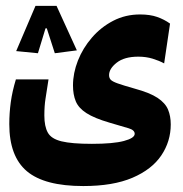

<svg xmlns="http://www.w3.org/2000/svg" viewBox="-20 -456 626 655"><path d="M264.2 178.7Q131.8 178.7 71.8 128.2Q11.7 77.6 11.7 -32.7Q11.7 -70.3 16.8 -107.7Q22 -145 34.2 -185.1H145.5Q139.2 -143.6 135.3 -119.6Q131.3 -95.2 131.3 -62Q131.3 -24.9 143.1 -3.7Q154.8 17.6 189.7 26.1Q224.6 34.7 293.5 34.7Q366.2 34.7 402.8 24.9Q439.5 15.1 439.5 0.5Q439.5 -12.2 419.2 -18.3Q398.9 -24.4 353.5 -37.6Q301.8 -52.7 274.9 -70.1Q248 -87.4 238.5 -110.4Q229 -133.3 229 -164.6Q229 -206.5 245.8 -249.3Q262.7 -292 293.5 -327.6Q324.2 -363.3 366 -385Q407.7 -406.7 458 -406.7Q491.7 -406.7 516.1 -398.2Q540.5 -389.6 560.1 -375.5L540 -239.7Q522.9 -249 500.5 -255.9Q478 -262.7 451.7 -262.7Q404.3 -262.7 378.2 -242.2Q352.1 -221.7 352.1 -199.7Q352.1 -190.4 357.4 -184.3Q362.8 -178.2 381.1 -171.6Q399.4 -165 439 -153.8Q491.2 -139.6 517.6 -122.1Q543.9 -104.5 553.2 -82.3Q562.5 -60.1 562.5 -31.7Q562.5 26.4 530.3 74.2Q498 122.1 431.9 150.4Q365.7 178.7 264.2 178.7ZM172.9 -436 242.2 -284.2 167 -274.4 139.6 -359.4H135.3L109.4 -274.4L35.2 -281.7L101.1 -436Z"/></svg>

Font: CaskaydiaMono NF
Style: Bold
Weight: 700
Designer: Aaron Bell
Foundry: Saja Typeworks
Version: Version 2111.001; ttfautohint (v1.8.4);Nerd Fonts 3.1.1